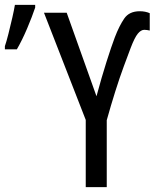

<svg xmlns="http://www.w3.org/2000/svg" viewBox="-52 -766 633 786"><path d="M343 -372Q364 -450 384 -513Q404 -576 418 -613Q436 -660 456.5 -690Q477 -720 520 -720Q543 -720 561 -712V-641Q556 -642 550.5 -643Q545 -644 539 -644Q525 -644 512 -628Q499 -612 483 -570Q472 -541 455 -495Q438 -449 420 -392Q402 -335 385 -274V0H299V-275L128 -714H221ZM-32 -564V-577Q-26 -594 -17.5 -627.5Q-9 -661 -1.5 -694Q6 -727 9 -746H92V-735Q80 -699 59.5 -650.5Q39 -602 17 -564Z"/></svg>

Font: Avrile Sans Condensed
Style: Regular
Weight: 400
Width: 3
Designer: Monotype Design Team
Foundry: Monotype Imaging Inc.
Version: Version 2.001;September 10, 2019;FontCreator 11.5.0.2425 64-